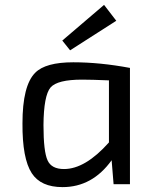

<svg xmlns="http://www.w3.org/2000/svg" viewBox="-20 -754 613 786"><path d="M235 -588 406 -734 456 -669 267 -548ZM445 0 437 -98Q358 12 236 12Q147 12 110 -45Q71 -105 72 -249Q72 -404 124 -456Q166 -499 280 -499Q389 -499 512 -476V0ZM426 -425Q354 -428 316 -428Q215 -428 187 -396Q159 -363 158 -242Q158 -133 175 -97Q191 -62 242 -62Q329 -62 426 -171Z"/></svg>

Font: Taylor Sans
Style: Regular
Weight: 400
Italic angle: -8°
Designer: Natanael Gama
Version: Version 1.001 September 8, 2015